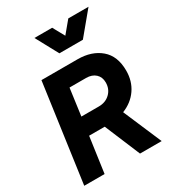

<svg xmlns="http://www.w3.org/2000/svg" viewBox="-234 -1138 1146 1267"><g transform="rotate(-30 339.0 -504.5)"><path d="M28 0 132 -745H407Q514 -745 581 -688Q648 -631 648 -520Q648 -440 607 -380.5Q566 -321 493 -292L618 0H453L340 -270H221L183 0ZM240 -405H373Q425 -405 458.5 -437.5Q492 -470 492 -520Q492 -561 465.5 -585.5Q439 -610 394 -610H268ZM323 -839 231 -1009H366L415 -920L489 -1009H643L502 -839Z"/></g></svg>

Font: Plus Jakarta Sans ExtraBold
Style: Italic
Weight: 800
Italic angle: -8°
Designer: Gumpita Rahayu
Foundry: Tokotype
Version: Version 2.071; ttfautohint (v1.8.4.7-5d5b);gftools[0.9.29]